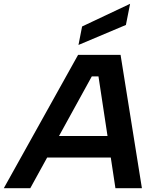

<svg xmlns="http://www.w3.org/2000/svg" viewBox="-63 -988 821 1008"><path d="M454 -587H419L96 0H-43L347 -700H570L682 0H543ZM163 -274H571L548 -161H141ZM620 -968 598 -857 349 -752 368 -849Z"/></svg>

Font: Albert Sans
Style: Bold Italic
Weight: 700
Italic angle: -11.25°
Designer: Andreas Rasmussen
Foundry: a.Foundry
Version: Version 1.025